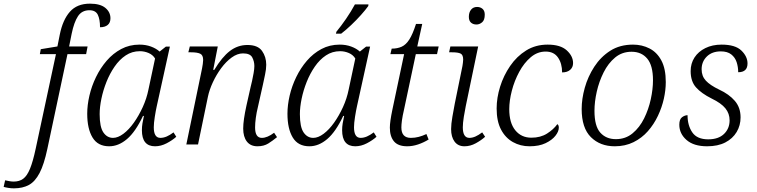

<svg xmlns="http://www.w3.org/2000/svg" viewBox="-157 -790 4139 1050"><path d="M-81 240Q-96 240 -111.5 237.5Q-127 235 -137 232L-129 196Q-120 198 -107 200.5Q-94 203 -82 203Q-51 203 -30 187.5Q-9 172 7 133Q23 94 38 24L149 -494H61L66 -521L157 -536L170 -601Q186 -681 225 -725.5Q264 -770 335 -770Q391 -770 419 -747Q447 -724 447 -690Q447 -666 432 -653.5Q417 -641 390 -641Q390 -684 378 -709Q366 -734 332 -734Q291 -734 269.5 -701.5Q248 -669 235 -606L221 -536H322L314 -494H212L102 24Q84 109 59.5 156Q35 203 1 221.5Q-33 240 -81 240Z M440 10Q378 10 349 -38Q320 -86 320 -168Q320 -215 332 -267Q344 -319 368 -368.5Q392 -418 426.5 -458Q461 -498 506 -522Q551 -546 606 -546Q640 -546 668.5 -535.5Q697 -525 716 -508L750 -535H772L700 -208Q695 -186 689.5 -151Q684 -116 684 -94Q684 -36 720 -36Q737 -36 754.5 -43.5Q772 -51 792 -66L807 -42Q786 -23 754.5 -6.5Q723 10 691 10Q619 10 619 -78Q619 -97 622 -115Q625 -133 630 -156H625Q584 -69 537.5 -29.5Q491 10 440 10ZM461 -36Q488 -36 518 -58.5Q548 -81 575 -119Q602 -157 623.5 -204Q645 -251 655 -301L691 -470Q679 -490 656 -500Q633 -510 608 -510Q565 -510 530.5 -487Q496 -464 469.5 -425.5Q443 -387 425 -341.5Q407 -296 397.5 -250Q388 -204 388 -166Q388 -95 408.5 -65.5Q429 -36 461 -36Z M1251 10Q1213 10 1193 -16Q1173 -42 1173 -87Q1173 -110 1177.5 -141.5Q1182 -173 1191 -214L1214 -316Q1217 -327 1221.5 -347.5Q1226 -368 1230 -390.5Q1234 -413 1234 -429Q1234 -454 1222.5 -476Q1211 -498 1172 -498Q1141 -498 1110 -475.5Q1079 -453 1052.5 -417Q1026 -381 1007 -340Q988 -299 980 -261L926 0H862L948 -416Q950 -427 952 -440Q954 -453 954 -462Q954 -489 937.5 -496.5Q921 -504 888 -504H873L881 -536H1034L1009 -408H1015Q1057 -478 1100 -511Q1143 -544 1196 -544Q1253 -544 1276 -511.5Q1299 -479 1299 -436Q1299 -412 1292.5 -382Q1286 -352 1281 -328L1253 -203Q1246 -175 1242 -145.5Q1238 -116 1238 -93Q1238 -36 1275 -36Q1305 -36 1342 -64L1358 -40Q1335 -21 1310.5 -5.5Q1286 10 1251 10Z M1535 10Q1473 10 1444 -38Q1415 -86 1415 -168Q1415 -215 1427 -267Q1439 -319 1463 -368.5Q1487 -418 1521.5 -458Q1556 -498 1601 -522Q1646 -546 1701 -546Q1735 -546 1763.5 -535.5Q1792 -525 1811 -508L1845 -535H1867L1795 -208Q1790 -186 1784.5 -151Q1779 -116 1779 -94Q1779 -36 1815 -36Q1832 -36 1849.5 -43.5Q1867 -51 1887 -66L1902 -42Q1881 -23 1849.5 -6.5Q1818 10 1786 10Q1714 10 1714 -78Q1714 -97 1717 -115Q1720 -133 1725 -156H1720Q1679 -69 1632.5 -29.5Q1586 10 1535 10ZM1556 -36Q1583 -36 1613 -58.5Q1643 -81 1670 -119Q1697 -157 1718.5 -204Q1740 -251 1750 -301L1786 -470Q1774 -490 1751 -500Q1728 -510 1703 -510Q1660 -510 1625.5 -487Q1591 -464 1564.5 -425.5Q1538 -387 1520 -341.5Q1502 -296 1492.5 -250Q1483 -204 1483 -166Q1483 -95 1503.5 -65.5Q1524 -36 1556 -36ZM1680 -606 1683 -617Q1708 -647 1735.5 -687Q1763 -727 1784 -766H1858L1857 -757Q1842 -736 1817 -708Q1792 -680 1763.5 -653Q1735 -626 1709 -606Z M2070 10Q2020 10 1997.5 -17Q1975 -44 1975 -92Q1975 -124 1989 -191L2053 -494H1978L1985 -524Q2016 -524 2039.5 -534.5Q2063 -545 2081.5 -574Q2100 -603 2118 -659H2152L2125 -536H2242L2233 -494H2117L2053 -193Q2044 -154 2041 -131Q2038 -108 2038 -93Q2038 -36 2090 -36Q2112 -36 2133 -41.5Q2154 -47 2175 -57L2187 -27Q2159 -10 2129 0Q2099 10 2070 10Z M2449 -656Q2430 -656 2418.5 -666.5Q2407 -677 2407 -698Q2407 -722 2419 -737Q2431 -752 2452 -752Q2470 -752 2482 -741.5Q2494 -731 2494 -710Q2494 -680 2479.5 -668Q2465 -656 2449 -656ZM2383 10Q2348 10 2329 -15.5Q2310 -41 2310 -84Q2310 -111 2317 -151.5Q2324 -192 2330 -223L2372 -429Q2373 -437 2374.5 -446.5Q2376 -456 2376 -464Q2376 -490 2362 -497Q2348 -504 2315 -504H2299L2306 -536H2458L2390 -209Q2385 -186 2379.5 -151Q2374 -116 2374 -94Q2374 -36 2410 -36Q2426 -36 2443 -43.5Q2460 -51 2480 -66L2496 -42Q2475 -23 2445 -6.5Q2415 10 2383 10Z M2739 10Q2689 10 2648 -13Q2607 -36 2583 -81.5Q2559 -127 2559 -197Q2559 -255 2578 -316Q2597 -377 2633 -429.5Q2669 -482 2720.5 -514Q2772 -546 2838 -546Q2908 -546 2942.5 -514.5Q2977 -483 2977 -445Q2977 -422 2961 -408Q2945 -394 2917 -394Q2917 -443 2894.5 -475.5Q2872 -508 2827 -508Q2782 -508 2745.5 -477Q2709 -446 2682.5 -397Q2656 -348 2642 -293.5Q2628 -239 2628 -193Q2628 -118 2661 -77.5Q2694 -37 2749 -37Q2799 -37 2834.5 -59.5Q2870 -82 2891 -111Q2899 -106 2899 -92Q2899 -71 2880.5 -47.5Q2862 -24 2826.5 -7Q2791 10 2739 10Z M3205 10Q3125 10 3074.5 -40Q3024 -90 3024 -194Q3024 -249 3041 -310Q3058 -371 3093 -425Q3128 -479 3180.5 -512.5Q3233 -546 3305 -546Q3354 -546 3395 -525Q3436 -504 3460 -459Q3484 -414 3484 -341Q3484 -298 3473.5 -250.5Q3463 -203 3441 -156.5Q3419 -110 3386 -72.5Q3353 -35 3307.5 -12.5Q3262 10 3205 10ZM3211 -29Q3264 -29 3302.5 -61Q3341 -93 3365.5 -142.5Q3390 -192 3402 -247.5Q3414 -303 3414 -351Q3414 -432 3382.5 -469.5Q3351 -507 3297 -507Q3245 -507 3207 -475.5Q3169 -444 3144 -394Q3119 -344 3106.5 -288.5Q3094 -233 3094 -184Q3094 -100 3126 -64.5Q3158 -29 3211 -29Z M3710 10Q3637 10 3597.5 -24.5Q3558 -59 3558 -108Q3558 -138 3573 -149Q3588 -160 3603 -160Q3603 -104 3629 -66Q3655 -28 3716 -28Q3772 -28 3802.5 -57.5Q3833 -87 3833 -132Q3833 -169 3810 -197.5Q3787 -226 3735 -251Q3679 -279 3649.5 -312Q3620 -345 3620 -401Q3620 -443 3641 -475.5Q3662 -508 3700.5 -527Q3739 -546 3789 -546Q3864 -546 3897.5 -513.5Q3931 -481 3931 -443Q3931 -395 3880 -395Q3880 -424 3871.5 -450Q3863 -476 3842 -492.5Q3821 -509 3785 -509Q3737 -509 3708.5 -481Q3680 -453 3680 -411Q3680 -374 3703 -349Q3726 -324 3776 -300Q3830 -275 3861.5 -238.5Q3893 -202 3893 -148Q3893 -104 3871.5 -68Q3850 -32 3809.5 -11Q3769 10 3710 10Z"/></svg>

Font: Noto Serif Light
Style: Italic
Weight: 300
Italic angle: -12°
Designer: Monotype Design Team
Foundry: Monotype Imaging Inc.
Version: Version 2.013